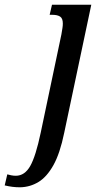

<svg xmlns="http://www.w3.org/2000/svg" viewBox="-142 -556 416 816"><path d="M-56 240Q-74 240 -89.5 238Q-105 236 -122 232L-111 185Q-105 187 -94.5 189Q-84 191 -75 191Q-37 191 -13.5 149.5Q10 108 31 8L119 -410Q122 -428 123.5 -437.5Q125 -447 125 -456Q125 -478 113.5 -485.5Q102 -493 81 -493H69L79 -536H246L131 8Q113 96 85 146Q57 196 21.5 217.5Q-14 239 -56 240Z"/></svg>

Font: Noto Serif ExtraCondensed Medium
Style: Italic
Weight: 500
Width: 2
Italic angle: -12°
Designer: Monotype Design Team
Foundry: Monotype Imaging Inc.
Version: Version 2.013; ttfautohint (v1.8.4.7-5d5b)